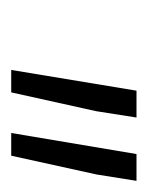

<svg xmlns="http://www.w3.org/2000/svg" viewBox="19 -809 261 339"><g transform="rotate(90 149.5 -639.5)"><path d="M176.3 -678.7 143.1 -528.8H103.5L140.1 -750H187.5ZM288.1 -679.7 254.9 -528.8H214.8L252 -750H299.3Z"/></g></svg>

Font: RobotoInd Light
Style: Italic
Weight: 300
Italic angle: -12°
Designer: Google
Version: Version 2.001151; 2014